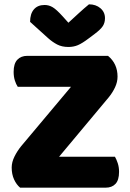

<svg xmlns="http://www.w3.org/2000/svg" viewBox="-20 -867 600 887"><path d="M73 0Q56 -14 45 -38Q34 -62 34 -93Q34 -118 47 -144Q60 -170 78 -192L308 -466H62Q54 -478 48.5 -495.5Q43 -513 43 -535Q43 -573 60 -591Q77 -609 106 -609H479Q523 -573 523 -513Q523 -488 511.5 -463.5Q500 -439 482 -417L253 -143H511Q518 -131 524 -113Q530 -95 530 -73Q530 -35 513.5 -17.5Q497 0 468 0ZM296 -762Q321 -785 345 -807Q369 -829 391 -847Q423 -847 444 -829Q465 -811 465 -783Q465 -762 455 -746.5Q445 -731 417 -710L389 -689Q360 -667 340 -658.5Q320 -650 296 -650Q266 -650 244 -661.5Q222 -673 202 -691L119 -766Q119 -803 136.5 -823.5Q154 -844 186 -844Q206 -844 223.5 -833.5Q241 -823 269 -792Z"/></svg>

Font: Baloo 2 Latin ExtraBold
Style: Regular
Weight: 400
Designer: Sarang Kulkarni and Ek Type
Foundry: Ek Type
Version: Version 1.001